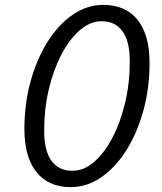

<svg xmlns="http://www.w3.org/2000/svg" viewBox="-20 -751 665 787"><path d="M270 16Q179 16 129.5 -45.5Q80 -107 80 -222Q80 -326 105.5 -418Q131 -510 175.5 -580.5Q220 -651 278.5 -691Q337 -731 403 -731Q495 -731 544 -669.5Q593 -608 593 -493Q593 -389 567.5 -297Q542 -205 497.5 -134.5Q453 -64 394.5 -24Q336 16 270 16ZM277 -51Q324 -51 366 -87.5Q408 -124 441 -187Q474 -250 493 -330.5Q512 -411 512 -500Q512 -581 482.5 -622.5Q453 -664 396 -664Q350 -664 307.5 -627.5Q265 -591 232 -528Q199 -465 180 -384.5Q161 -304 161 -215Q161 -134 190.5 -92.5Q220 -51 277 -51Z"/></svg>

Font: Wix Madefor Text
Style: Italic
Weight: 400
Italic angle: -12°
Designer: Dalton Maag Ltd
Foundry: Dalton Maag Ltd
Version: Version 3.100